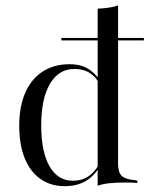

<svg xmlns="http://www.w3.org/2000/svg" viewBox="-20 -651 534 683"><path d="M209.7 11.3Q160.5 11.3 123.8 -14.5Q87.1 -40.3 67.7 -88.7Q48.4 -137.1 48.4 -204Q48.4 -272.6 70.2 -321.8Q91.9 -371 132.3 -396.8Q172.6 -422.6 227.4 -422.6Q272.6 -422.6 301.2 -401.2Q329.8 -379.8 335.5 -358.9L332.3 -351.6Q326.6 -371.8 303.2 -388.7Q279.8 -405.6 244.4 -405.6Q188.7 -405.6 157.7 -352.8Q126.6 -300 126.6 -204.8Q126.6 -111.3 156 -59.7Q185.5 -8.1 238.7 -8.1Q275 -8.1 299.6 -27.4Q324.2 -46.8 337.1 -76.6L339.5 -71.8Q327.4 -37.1 294 -12.9Q260.5 11.3 209.7 11.3ZM327.4 0V-206.5H400V-69.4Q400 -38.7 412.1 -26.2Q424.2 -13.7 455.6 -10.5L468.5 -8.9V0Q450.8 -1.6 440.3 -1.6Q429.8 -1.6 419.4 -1.6Q391.9 -1.6 369 0.8Q346 3.2 327.4 9.7ZM327.4 -206.5V-620.2Q349.2 -621 367.3 -623.8Q385.5 -626.6 400 -631.5V-206.5ZM198.4 -507.3V-516.1H491.9V-507.3Z"/></svg>

Font: Playfair 144pt SemiCondensed Light
Style: Regular
Weight: 300
Width: 4
Designer: Claus Eggers Sørensen
Foundry: Claus Eggers Sørensen
Version: Version 2.203